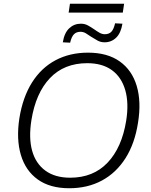

<svg xmlns="http://www.w3.org/2000/svg" viewBox="-20 -993 805 1021"><path d="M83 -364Q101 -476 150 -554Q199 -632 275 -672.5Q351 -713 448 -713Q551 -713 616.5 -666.5Q682 -620 707 -536Q732 -452 714 -341Q697 -230 647.5 -152Q598 -74 522 -33Q446 8 348 8Q246 8 181 -38.5Q116 -85 91 -169Q66 -253 83 -364ZM147 -354Q132 -259 151 -191Q170 -123 221.5 -85.5Q273 -48 353 -48Q476 -48 552 -128Q628 -208 651 -351Q666 -445 646 -514Q626 -583 575 -620Q524 -657 444 -657Q321 -657 245.5 -577.5Q170 -498 147 -354ZM345 -926 352 -973H640L633 -926ZM536 -768Q515 -768 497.5 -778Q480 -788 464 -798Q450 -808 436.5 -816Q423 -824 408 -824Q386 -824 373 -810.5Q360 -797 353 -766L314 -768Q322 -818 348 -842.5Q374 -867 410 -867Q431 -867 448 -857.5Q465 -848 481 -837Q495 -827 509 -819Q523 -811 537 -811Q560 -811 572.5 -824.5Q585 -838 592 -869L631 -867Q623 -817 597.5 -792.5Q572 -768 536 -768Z"/></svg>

Font: Mulish ExtraLight Light
Style: Italic
Weight: 300
Italic angle: -9°
Version: Version 3.603